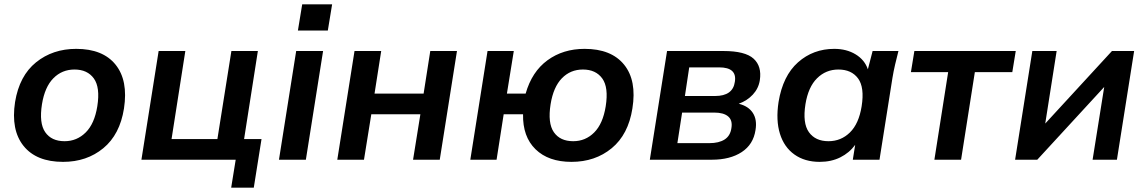

<svg xmlns="http://www.w3.org/2000/svg" viewBox="-20 -742 5320 892"><path d="M273 10Q149 10 89.5 -64Q30 -138 50 -268Q70 -390 147.5 -452.5Q225 -515 334 -515Q458 -515 517 -441.5Q576 -368 556 -238Q537 -117 460 -53.5Q383 10 273 10ZM280 -86Q337 -86 378 -126.5Q419 -167 432 -248Q446 -336 416 -377.5Q386 -419 326 -419Q268 -419 228 -378.5Q188 -338 175 -258Q161 -170 190 -128Q219 -86 280 -86Z M1054 130 1075 0H637L717 -505H841L777 -96H990L1055 -505H1178L1114 -96H1195L1159 130Z M1364 -600 1384 -722H1523L1503 -600ZM1276 0 1356 -505H1481L1401 0Z M1547 0 1627 -505H1751L1720 -307H1948L1979 -505H2103L2023 0H1899L1933 -211H1705L1671 0Z M2635 10Q2528 10 2468 -48.5Q2408 -107 2410 -211H2320L2287 0H2165L2245 -505H2367L2335 -307H2422Q2451 -409 2523.5 -462Q2596 -515 2696 -515Q2820 -515 2879.5 -441.5Q2939 -368 2918 -238Q2899 -117 2822 -53.5Q2745 10 2635 10ZM2643 -86Q2700 -86 2740.5 -126.5Q2781 -167 2794 -248Q2808 -336 2778 -377.5Q2748 -419 2688 -419Q2630 -419 2590.5 -378.5Q2551 -338 2538 -258Q2524 -170 2553 -128Q2582 -86 2643 -86Z M2999 0 3079 -505H3341Q3442 -505 3481 -469.5Q3520 -434 3510 -369Q3504 -331 3477.5 -302.5Q3451 -274 3412 -260Q3457 -249 3477.5 -217.5Q3498 -186 3490 -138Q3480 -71 3426 -35.5Q3372 0 3287 0ZM3162 -296H3302Q3385 -296 3394 -362Q3405 -429 3321 -429H3182ZM3127 -77H3276Q3320 -77 3346.5 -94Q3373 -111 3378 -147Q3384 -183 3363 -201Q3342 -219 3298 -219H3149Z M3788 10Q3719 10 3671 -24Q3623 -58 3603.5 -120.5Q3584 -183 3597 -268Q3617 -390 3687.5 -452.5Q3758 -515 3856 -515Q3913 -515 3955 -489.5Q3997 -464 4012 -420L4034 -505H4154Q4146 -474 4138.5 -442Q4131 -410 4126 -379L4066 0H3942L3953 -69Q3926 -32 3884 -11Q3842 10 3788 10ZM3829 -86Q3887 -86 3928.5 -126.5Q3970 -167 3983 -248Q3997 -336 3966.5 -377.5Q3936 -419 3875 -419Q3817 -419 3776 -378.5Q3735 -338 3722 -258Q3708 -170 3738 -128Q3768 -86 3829 -86Z M4321 0 4385 -407H4212L4228 -505H4699L4683 -407H4509L4445 0Z M4696 0 4776 -505H4889L4836 -168L5146 -505H5249L5169 0H5056L5110 -338L4799 0Z"/></svg>

Font: Mulish
Style: Bold Italic
Weight: 700
Italic angle: -9°
Designer: Vernon Adams
Foundry: Vernon Adams
Version: Version 3.603; ttfautohint (v1.8.3)